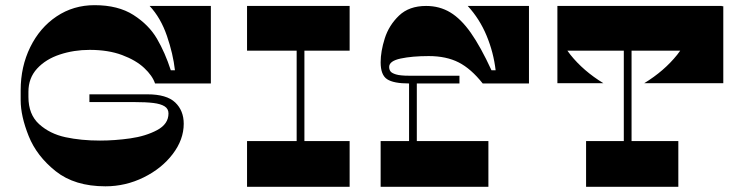

<svg xmlns="http://www.w3.org/2000/svg" viewBox="-20 -723 2889 743"><path d="M327 -530Q266 -530 211.5 -512Q157 -494 123.5 -457.5Q90 -421 90 -368V-348Q90 -280 131.5 -242.5Q173 -205 233.5 -192Q294 -179 367 -179Q424 -179 484 -187.5Q544 -196 588 -219.5Q632 -243 632 -284Q632 -302 617 -311.5Q602 -321 573.5 -324.5Q545 -328 500 -328H326V-358H550Q625 -358 658 -326.5Q691 -295 691 -244Q691 -183 648.5 -127Q606 -71 536 -36.5Q466 -2 388 -2Q269 -2 195.5 -60.5Q122 -119 91 -196.5Q60 -274 60 -335V-374Q60 -465 97 -540.5Q134 -616 199 -659.5Q264 -703 346 -703Q437 -703 496.5 -665Q556 -627 587.5 -573Q619 -519 641 -451H657Q650 -514 626 -584Q602 -654 559 -700H796V-400H580Q570 -430 538 -460Q506 -490 452.5 -510Q399 -530 327 -530Z M1128 -588H1158V-146H1128ZM1333 -177V0H936V-177ZM1333 -700V-527H936V-700Z M1453 -482Q1453 -524 1469 -574.5Q1485 -625 1524 -662.5Q1563 -700 1629 -700Q1681 -700 1722.5 -675Q1764 -650 1802 -596Q1840 -542 1882 -451H1898Q1890 -520 1863 -585Q1836 -650 1790 -700H2027V-400H1848Q1803 -457 1755 -481.5Q1707 -506 1639 -506Q1575 -506 1530.5 -496.5Q1486 -487 1486 -464Q1486 -454 1491 -447Q1496 -440 1512.5 -435Q1529 -430 1563 -430V-400Q1503 -400 1478 -416.5Q1453 -433 1453 -482ZM1870 -177V0H1453V-177ZM1563 -430H1593V-146H1563ZM1570 -400V-430H1758V-400Z M2605 -177V0H2248V-177ZM2394 -661H2424V-146H2394ZM2414 -648H2137Q2137 -574 2187.5 -511Q2238 -448 2315 -401H2137V-699H2414ZM2779 -699V-401H2473Q2550 -448 2600.5 -511Q2651 -574 2651 -648H2374V-699ZM2773 -527H2137V-700H2773Z"/></svg>

Font: Space Cowgirl
Style: Regular
Weight: 400
Designer: Valery Marier
Foundry: Valery Marier
Version: Version 1.000